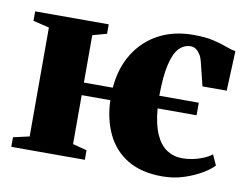

<svg xmlns="http://www.w3.org/2000/svg" viewBox="-65 -630 945 730"><g transform="rotate(10 408.0 -265.0)"><path d="M602 11Q521.5 11 468.2 -21Q415 -53 387.8 -109.8Q360.5 -166.5 358 -240H247.5V-51L302 -37V0H18V-37L80 -51V-471.5L18 -486.5V-523H302V-486.5L247.5 -471.5V-288.5H359Q365.5 -366 400.8 -422.2Q436 -478.5 493.8 -509Q551.5 -539.5 626.5 -539.5Q673.5 -539.5 704.2 -532.2Q735 -525 756.2 -516.8Q777.5 -508.5 794 -506.5L787.5 -352.5H694L671 -445.5Q667.5 -460 660.5 -471Q653.5 -482 644.5 -488.5Q635.5 -495 624.5 -495Q598.5 -495 579.5 -475.5Q560.5 -456 549.8 -410.8Q539 -365.5 538.5 -289H691V-240.5H540.5Q545.5 -180 562.2 -142.2Q579 -104.5 605.5 -87.2Q632 -70 665 -70Q685 -70 705.8 -74.2Q726.5 -78.5 745.8 -86.5Q765 -94.5 778.5 -105L796.5 -65Q784 -50.5 754.8 -32.8Q725.5 -15 686 -2Q646.5 11 602 11Z"/></g></svg>

Font: Merriweather 96pt Black
Style: Regular
Weight: 900
Version: Version 2.100